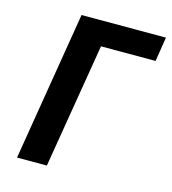

<svg xmlns="http://www.w3.org/2000/svg" viewBox="-109 -825 819 914"><g transform="rotate(15 300.0 -367.5)"><path d="M59 0 180 -735H596L577 -615H308L206 0Z"/></g></svg>

Font: Iosevka Aile Heavy Oblique
Style: Regular
Weight: 900
Italic angle: -9°
Designer: Belleve Invis
Foundry: Belleve Invis
Version: Version 31.1.0; ttfautohint (v1.8.4)